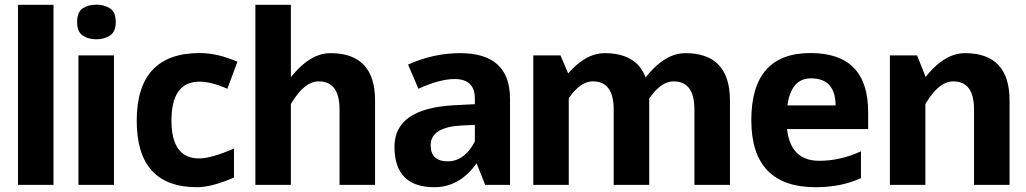

<svg xmlns="http://www.w3.org/2000/svg" viewBox="-20 -780 4330 810"><path d="M56 0V-759.8H205.7V0Z M310.9 0V-546.4H460.8V0ZM386.6 -614.2Q352.6 -614.2 329 -630.1Q305.3 -646 305.3 -687Q305.3 -729.3 329 -744.8Q352.6 -760.3 386.6 -760.3Q419.2 -760.3 443.8 -744.8Q468.4 -729.3 468.4 -687Q468.4 -646 443.8 -630.1Q419.2 -614.2 386.6 -614.2Z M811.6 9.8Q556.8 9.8 556.8 -270.4Q556.8 -556.2 822.5 -556.2Q898.5 -556.2 981.7 -519.4L939.1 -405.5Q870.9 -435.5 821.7 -435.5Q703.3 -435.5 703.3 -271.4Q703.3 -111.6 820.3 -111.6Q871.2 -111.6 967.2 -153.4V-31.1Q873.1 9.8 811.6 9.8Z M1412.4 0V-318.2Q1412.4 -436.7 1324.8 -436.7Q1256.2 -436.7 1193.9 -317.3L1138 -344.6Q1248.9 -555.8 1374.1 -555.8Q1562.3 -555.8 1562.3 -355.6V0ZM1057.4 0V-759.8H1207.1V0Z M1701.6 -507.5Q1808.4 -555.8 1921 -555.8Q2131.6 -555.8 2131.6 -363.8V0H2027L1983.3 -108.5V-253.1L1924.9 -250.4Q1796.9 -242.8 1796.9 -167.3Q1796.9 -99.4 1869.2 -99.4Q1947.4 -99.4 1993.3 -204L2037.1 -175.5Q1956.7 9.8 1812.6 9.8Q1644.2 9.8 1644.2 -160.9Q1644.2 -321 1891.1 -335.8L1983.3 -340.5V-363.8Q1983.3 -446.6 1898 -446.6Q1835.9 -446.6 1745.1 -405.6Z M2909.6 0V-318.2Q2909.6 -436.7 2822 -436.7Q2753.3 -436.7 2691.1 -317.3L2635.2 -344.6Q2746.1 -555.8 2871.3 -555.8Q3059.5 -555.8 3059.5 -355.6V0ZM2229.8 0V-546.4H2344.5L2379.5 -464.4V0ZM2569 0V-318.2Q2569 -436.7 2481.4 -436.7Q2412.8 -436.7 2350.6 -317.3L2294.6 -344.6Q2405.6 -555.8 2530.8 -555.8Q2718.9 -555.8 2718.9 -355.6V0Z M3421.5 9.8Q3149.6 9.8 3149.6 -273.2Q3149.6 -556.2 3399.4 -556.2Q3642.5 -556.2 3642.5 -307.7V-235.4H3236.3V-335.4H3505.3Q3504.3 -449.5 3401.1 -449.5Q3298.2 -449.5 3298.2 -275.5Q3298.2 -101.6 3436.4 -101.6Q3525.1 -101.6 3612.1 -141.6V-28.4Q3528.6 9.8 3421.5 9.8Z M4089.2 0V-318.2Q4089.2 -436.7 4001.6 -436.7Q3932.9 -436.7 3870.7 -317.3L3814.7 -344.6Q3925.7 -555.8 4050.9 -555.8Q4239.1 -555.8 4239.1 -355.6V0ZM3734.2 0V-546.4H3848.9L3883.9 -458.5V0Z"/></svg>

Font: Nokora
Style: Regular
Weight: 400
Designer: Danh Hong
Foundry: Danh Hong
Version: Version 9.000